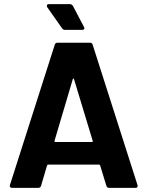

<svg xmlns="http://www.w3.org/2000/svg" viewBox="-20 -906 711 926"><path d="M493 -10 463 -108Q461 -112 458 -112H212Q209 -112 207 -108L178 -10Q175 0 165 0H38Q32 0 29 -3.5Q26 -7 28 -14L244 -690Q247 -700 257 -700H414Q424 -700 427 -690L643 -14Q644 -12 644 -9Q644 0 633 0H506Q496 0 493 -10ZM247 -221H423Q429 -221 427 -227L337 -524Q336 -528 334 -527.5Q332 -527 331 -524L243 -227Q242 -221 247 -221ZM387 -770Q387 -762 377 -762H293Q284 -762 279 -770L208 -871Q206 -874 206 -878Q206 -886 216 -886H317Q327 -886 332 -877L385 -776Q387 -772 387 -770Z"/></svg>

Font: UMi
Style: Bold
Weight: 700
Designer: Peter Middis
Foundry: We Are UMi
Version: Version 1.0